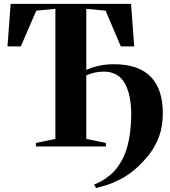

<svg xmlns="http://www.w3.org/2000/svg" viewBox="-20 -763 886 1000"><path d="M480.5 216.5 470 198Q484 193 506.2 181.2Q528.5 169.5 553.5 148.8Q578.5 128 599 97.5Q624.5 60.5 638.2 16.5Q652 -27.5 657.8 -74.5Q663.5 -121.5 663.5 -166Q663.5 -270.5 629.2 -330.2Q595 -390 520 -390Q493.5 -390 471.2 -384.5Q449 -379 429.5 -370.5V-39.5L531.5 -18.5V0H167V-18.5L268.5 -39.5V-717L169 -707.5L88.5 -521.5H19L35.5 -743H662.5L679 -521.5H609L530 -707.5L429.5 -717V-399Q450.5 -408.5 473.8 -415Q497 -421.5 521.2 -425Q545.5 -428.5 568.5 -428.5Q638.5 -429 688 -411.2Q737.5 -393.5 768.2 -360Q799 -326.5 813.5 -279.5Q828 -232.5 828 -174Q828 -105 808.5 -52.2Q789 0.5 756.8 41.5Q724.5 82.5 685 117.5Q645 151.5 605.5 171.5Q566 191.5 533.2 201.5Q500.5 211.5 480.5 216.5Z"/></svg>

Font: Merriweather 144pt
Style: Bold
Weight: 700
Version: Version 2.100